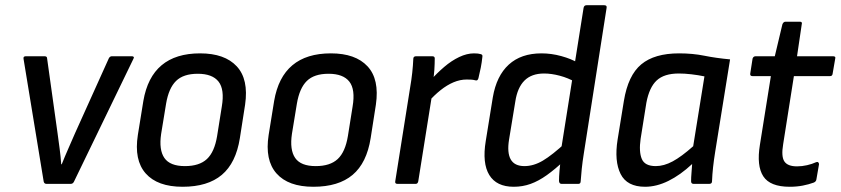

<svg xmlns="http://www.w3.org/2000/svg" viewBox="-20 -703 3214 734"><path d="M158 0Q149 0 147 -9L70 -478Q68 -488 79 -488H150Q160 -488 160 -480L200 -194Q204 -164 208 -134.5Q212 -105 214 -75H216Q228 -105 241 -134.5Q254 -164 267 -194L396 -480Q398 -484 401 -486Q404 -488 408 -488H484Q489 -488 491 -485.5Q493 -483 490 -478L263 -9Q259 0 250 0Z M678 11Q582 11 537 -40Q492 -91 507 -187L528 -317Q559 -499 745 -499Q839 -499 885 -449.5Q931 -400 917 -303L897 -175Q882 -80 828 -34.5Q774 11 678 11ZM687 -68Q742 -68 771 -95Q800 -122 810 -183L828 -296Q839 -361 815.5 -391Q792 -421 736 -421Q681 -421 653 -393.5Q625 -366 615 -307L596 -191Q587 -130 608.5 -99Q630 -68 687 -68Z M1178 11Q1082 11 1037 -40Q992 -91 1007 -187L1028 -317Q1059 -499 1245 -499Q1339 -499 1385 -449.5Q1431 -400 1417 -303L1397 -175Q1382 -80 1328 -34.5Q1274 11 1178 11ZM1187 -68Q1242 -68 1271 -95Q1300 -122 1310 -183L1328 -296Q1339 -361 1315.5 -391Q1292 -421 1236 -421Q1181 -421 1153 -393.5Q1125 -366 1115 -307L1096 -191Q1087 -130 1108.5 -99Q1130 -68 1187 -68Z M1500 0Q1489 0 1491 -10L1548 -369Q1553 -398 1556 -425.5Q1559 -453 1560 -478Q1560 -488 1571 -488H1632Q1642 -488 1642 -480Q1642 -460 1640.5 -436Q1639 -412 1635 -392L1633 -349L1579 -10Q1577 0 1569 0ZM1617 -313 1626 -396Q1650 -423 1678 -447Q1706 -471 1735.5 -485Q1765 -499 1792 -499Q1809 -499 1818 -496Q1822 -495 1823.5 -492.5Q1825 -490 1824 -485Q1822 -465 1818 -444.5Q1814 -424 1809 -404Q1806 -393 1797 -396Q1790 -398 1782.5 -398.5Q1775 -399 1764 -399Q1739 -399 1714 -388.5Q1689 -378 1664.5 -358.5Q1640 -339 1617 -313Z M1944 11Q1878 11 1850.5 -34Q1823 -79 1837 -164L1864 -331Q1878 -413 1925 -456Q1972 -499 2050 -499Q2088 -499 2126 -488.5Q2164 -478 2189 -463L2180 -389Q2152 -405 2120 -413.5Q2088 -422 2060 -422Q2012 -422 1985 -395Q1958 -368 1950 -315L1926 -169Q1918 -119 1932.5 -93.5Q1947 -68 1985 -68Q2020 -68 2055.5 -89Q2091 -110 2144 -159L2137 -89Q2102 -56 2070.5 -33.5Q2039 -11 2008.5 0Q1978 11 1944 11ZM2127 0Q2118 0 2117 -11Q2117 -27 2119 -50.5Q2121 -74 2124 -92L2125 -131L2211 -673Q2213 -683 2222 -683H2290Q2301 -683 2299 -673L2212 -117Q2207 -86 2204 -57.5Q2201 -29 2200 -11Q2200 0 2191 0Z M2446 11Q2377 11 2352.5 -38Q2328 -87 2341 -169L2365 -317Q2381 -415 2431.5 -457Q2482 -499 2576 -499Q2628 -499 2672.5 -490Q2717 -481 2771 -476L2714 -122Q2709 -91 2706 -63.5Q2703 -36 2702 -10Q2702 0 2691 0H2632Q2622 0 2622 -10Q2622 -25 2623.5 -42Q2625 -59 2626 -76Q2581 -34 2535.5 -11.5Q2490 11 2446 11ZM2487 -68Q2518 -68 2551.5 -86Q2585 -104 2630 -144L2673 -411Q2649 -416 2623 -419Q2597 -422 2575 -422Q2519 -422 2490.5 -395.5Q2462 -369 2451 -310L2429 -172Q2422 -123 2433.5 -95.5Q2445 -68 2487 -68Z M2999 11Q2924 11 2898 -29Q2872 -69 2885 -149L2927 -412H2857Q2847 -412 2848 -421L2857 -479Q2860 -488 2869 -488H2942L2971 -610Q2975 -620 2983 -620H3038Q3048 -620 3045 -610L3027 -488H3164Q3176 -488 3173 -479L3163 -421Q3162 -412 3153 -412H3015L2974 -152Q2966 -105 2978.5 -86Q2991 -67 3027 -67Q3046 -67 3065.5 -71.5Q3085 -76 3100 -83Q3105 -85 3108 -82.5Q3111 -80 3111 -75L3101 -17Q3100 -9 3091 -5Q3072 2 3049 6.5Q3026 11 2999 11Z"/></svg>

Font: Sofia Sans Semi Condensed Medium
Style: Italic
Weight: 500
Italic angle: -9°
Version: Version 4.100